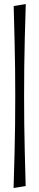

<svg xmlns="http://www.w3.org/2000/svg" viewBox="-20 -714 195 953"><path d="M47.4 219.2Q48.8 184.6 52.2 48.1Q55.7 -88.4 55.7 -238.3Q55.7 -377 52.5 -505.6Q49.3 -634.3 47.9 -684.1L107.9 -693.8Q106.4 -656.7 103 -523.2Q99.6 -389.6 99.6 -238.3Q99.6 -95.2 102.8 33.4Q106 162.1 107.4 209.5Z"/></svg>

Font: Quaaykop
Style: Regular
Weight: 400
Designer: Tup Wanders
Foundry: Free font, DO NOT SELL
Version: Version 1.00;July 31, 2023;FontCreator 11.5.0.2430 64-bit